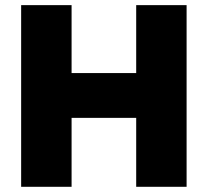

<svg xmlns="http://www.w3.org/2000/svg" viewBox="-20 -720 801 740"><path d="M61.5 0Q110.4 0 255.9 0Q255.9 -66.4 255.9 -265.6Q318.4 -265.6 504.9 -265.6Q504.9 -199.2 504.9 0Q553.7 0 699.2 0Q699.2 -174.8 699.2 -700.2Q650.4 -700.2 504.9 -700.2Q504.9 -634.8 504.9 -438.5Q442.4 -438.5 255.9 -438.5Q255.9 -503.9 255.9 -700.2Q207 -700.2 61.5 -700.2Q61.5 -656.2 61.5 -525.4Q61.5 -393.6 61.5 0Z"/></svg>

Font: Big-Shock
Style: Black
Weight: 400